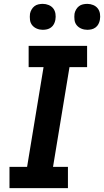

<svg xmlns="http://www.w3.org/2000/svg" viewBox="-20 -972 538 992"><path d="M29 0V-110H120L205 -625H128V-735H430V-625H339L254 -110H331V0ZM431 -818Q415 -818 400.5 -824Q386 -830 376.5 -841.5Q367 -853 365 -869Q363 -885 365 -901Q367 -912 373 -922.5Q379 -933 388 -940Q397 -947 408.5 -949.5Q420 -952 431 -952Q447 -952 461.5 -946Q476 -940 485 -928.5Q494 -917 496.5 -901Q499 -885 496 -869Q494 -858 488.5 -847.5Q483 -837 473.5 -830Q464 -823 453 -820.5Q442 -818 431 -818ZM201 -818Q185 -818 170.5 -824Q156 -830 146.5 -841.5Q137 -853 135 -869Q133 -885 135 -901Q137 -912 143 -922.5Q149 -933 158 -940Q167 -947 178.5 -949.5Q190 -952 201 -952Q217 -952 231.5 -946Q246 -940 255 -928.5Q264 -917 266.5 -901Q269 -885 266 -869Q264 -858 258.5 -847.5Q253 -837 243.5 -830Q234 -823 223 -820.5Q212 -818 201 -818Z"/></svg>

Font: Iosevka Etoile Extrabold
Style: Italic
Weight: 800
Italic angle: -9°
Designer: Belleve Invis
Foundry: Belleve Invis
Version: Version 22.1.2; ttfautohint (v1.8.4)